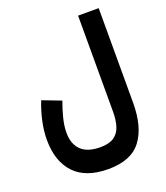

<svg xmlns="http://www.w3.org/2000/svg" viewBox="-164 -797 997 1151"><g transform="rotate(-20 334.5 -221.5)"><path d="M602.1 -81.1Q602.1 73.2 538.1 157.7Q474.1 242.2 328.1 242.2Q184.6 242.2 112.3 165.5Q40 88.9 40 -48.8Q40 -105.5 53.5 -166.5Q66.9 -227.5 89.4 -283.7L208 -238.3Q191.4 -194.3 178.2 -143.1Q165 -91.8 165 -48.3Q165 23.9 205.3 63.2Q245.6 102.5 328.1 102.5Q383.8 102.5 414.8 81.3Q445.8 60.1 458.3 21Q470.7 -18.1 470.7 -72.3V-684.6H602.1Z"/></g></svg>

Font: Vazirmatn UI FD ExtraBold
Style: Regular
Weight: 800
Designer: Saber Rastikerdar
Foundry: Saber Rastikerdar
Version: Version 33.003